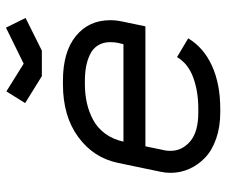

<svg xmlns="http://www.w3.org/2000/svg" viewBox="-77 -665 754 640"><g transform="rotate(-90 300.0 -345.0)"><path d="M472.7 -310.5 477.1 -329.1Q479.5 -340.8 479.5 -354.5Q479.5 -378.4 468.5 -395.8Q457.5 -413.1 438.2 -422.1Q418.9 -431.2 397.7 -435.1Q376.5 -439 351.1 -439H338.9Q306.2 -439 276.6 -432.4Q247.1 -425.8 220.2 -411.4Q193.4 -397 174.3 -371.1Q155.3 -345.2 147.9 -310.5ZM132.3 -237.3 118.7 -171.9Q117.2 -165.5 117.2 -153.3Q117.2 -115.2 148.7 -88.1Q180.2 -61 245.1 -61H257.3Q315.9 -61 362.1 -78.1Q408.2 -95.2 429.7 -131.8L492.2 -94.7Q461.4 -43 400.6 -15.4Q339.8 12.2 257.3 12.2H245.1Q196.8 12.2 157.7 -1.5Q118.7 -15.1 94.2 -38.6Q69.8 -62 56.9 -91.3Q43.9 -120.6 43.9 -153.3Q43.9 -171.4 47.4 -186.5L77.1 -329.1Q94.2 -410.6 163.6 -461.4Q232.9 -512.2 338.9 -512.2H351.1Q447.3 -512.2 500 -469Q552.7 -425.8 552.7 -354.5Q552.7 -335 548.3 -314.5L532.2 -237.3ZM407.7 -643.1 527.8 -702.1 560.1 -636.7 451.2 -582.5H366.2L276.4 -638.2L315.4 -700.7Z"/></g></svg>

Font: Anka/Coder
Style: Italic
Weight: 400
Italic angle: -12°
Monospace: yes
Version: Version 001.100